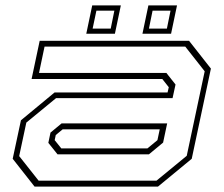

<svg xmlns="http://www.w3.org/2000/svg" viewBox="-20 -691 828 711"><path d="M108 0 27 -103 57.5 -245.5 182 -348.5H600.5L605 -368L581 -398.5H97L127 -540H680L761 -437L690 -103L565 0ZM123 -22H559.5L671.5 -114L738 -427L666 -518.5H145L124.5 -421H596L630 -378L619 -327.5H187.5L77.5 -237L51 -113ZM193 -119.5 159 -162 167 -200 208 -234H599L584 -163L531.5 -119.5ZM207 -141.5H526L563 -172L571.5 -212H212L186.5 -191L182.5 -172ZM507.5 -566 529.5 -671H635.5L613.5 -566ZM299.5 -566 321.5 -671H427.5L405.5 -566ZM323 -585H390L403.5 -651.5H337ZM531.5 -585H598L611.5 -651.5H545Z"/></svg>

Font: Tourney Expanded ExtraLight
Style: Italic
Weight: 200
Width: 7
Italic angle: -12°
Designer: Tyler Finck
Foundry: Etcetera Type Co
Version: Version 1.010; ttfautohint (v1.8.3)